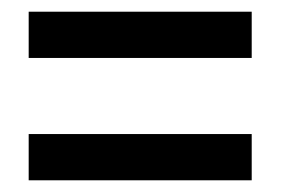

<svg xmlns="http://www.w3.org/2000/svg" viewBox="-20 -516 480 328"><path d="M29 -417H410V-496H29ZM29 -208H410V-287H29Z"/></svg>

Font: Noto Sans Gujarati ExtraCondensed Medium
Style: Regular
Weight: 500
Width: 2
Designer: Jelle Bosma - Monotype Design Team, Universal Thirst
Foundry: Monotype Imaging Inc.
Version: Version 2.106